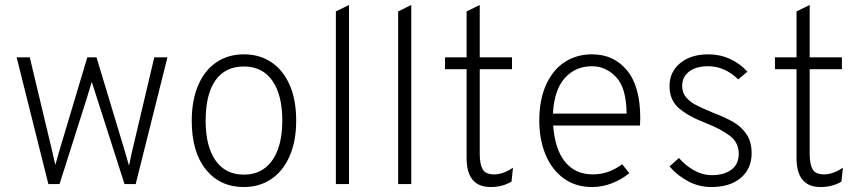

<svg xmlns="http://www.w3.org/2000/svg" viewBox="-20 -742 3472 774"><path d="M47 -511H100L191 -130L203 -77L218 -130L332 -511H369L484 -130L500 -74L512 -130L602 -511H655L527 0H482L372 -343L350 -412Q345 -395 329 -343L220 0H175Z M753 -255Q753 -338 779 -398.5Q805 -459 852.5 -491Q900 -523 963 -523Q1026 -523 1073.5 -491.5Q1121 -460 1147.5 -400Q1174 -340 1174 -256Q1174 -173 1147.5 -112.5Q1121 -52 1073.5 -20Q1026 12 963 12Q867 12 810 -58.5Q753 -129 753 -255ZM1118 -256Q1118 -359 1078 -416.5Q1038 -474 963 -474Q888 -474 848.5 -418Q809 -362 809 -255Q809 -152 849 -95Q889 -38 963 -38Q1037 -38 1077.5 -95.5Q1118 -153 1118 -256Z M1334 -696 1387 -722V0H1334Z M1585 -696 1638 -722V0H1585Z M1861 -105V-463H1774V-511H1861V-696L1914 -722V-511H2044V-463H1914V-122Q1914 -81 1925.5 -60Q1937 -39 1972 -39Q2008 -39 2048 -66L2042 -10Q2006 12 1958 12Q1861 12 1861 -105Z M2154 -256Q2154 -339 2181 -399.5Q2208 -460 2256 -491.5Q2304 -523 2367 -523Q2454 -523 2507.5 -458.5Q2561 -394 2561 -266Q2561 -249 2560 -236H2210Q2217 -140 2258 -89.5Q2299 -39 2370 -39Q2434 -39 2488 -80L2517 -44Q2487 -19 2447.5 -3.5Q2408 12 2367 12Q2301 12 2253 -22.5Q2205 -57 2179.5 -118Q2154 -179 2154 -256ZM2506 -284Q2505 -388 2463.5 -431.5Q2422 -475 2367 -475Q2299 -475 2256.5 -427Q2214 -379 2209 -284Z M2679 -71 2717 -105Q2743 -75 2777.5 -55.5Q2812 -36 2850 -36Q2899 -36 2928.5 -58Q2958 -80 2958 -122Q2958 -167 2923 -194Q2888 -221 2825 -246Q2753 -274 2716 -306.5Q2679 -339 2679 -395Q2679 -452 2722 -487.5Q2765 -523 2836 -523Q2882 -523 2922.5 -504.5Q2963 -486 2993 -453L2956 -422Q2901 -475 2835 -475Q2786 -475 2758 -453.5Q2730 -432 2730 -396Q2730 -368 2746 -349.5Q2762 -331 2785 -319Q2808 -307 2851 -289Q2903 -269 2935.5 -250.5Q2968 -232 2989 -201.5Q3010 -171 3010 -124Q3010 -62 2966.5 -25Q2923 12 2847 12Q2798 12 2754.5 -11Q2711 -34 2679 -71Z M3191 -105V-463H3104V-511H3191V-696L3244 -722V-511H3374V-463H3244V-122Q3244 -81 3255.5 -60Q3267 -39 3302 -39Q3338 -39 3378 -66L3372 -10Q3336 12 3288 12Q3191 12 3191 -105Z"/></svg>

Font: Overpass ExtraLight
Style: Regular
Weight: 200
Designer: Delve Withrington, Thomas Jockin
Foundry: Delve Fonts
Version: Version 3.000;DELV;Overpass